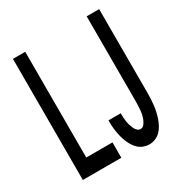

<svg xmlns="http://www.w3.org/2000/svg" viewBox="-161 -789 872 920"><g transform="rotate(-30 275.0 -329.0)"><path d="M40 0V-670H108V-85H253V0ZM402 12Q387 12 371.5 6.5Q356 1 344.5 -9.5Q333 -20 324.5 -33.5Q316 -47 310 -61.5Q304 -76 300 -91.5Q296 -107 293.5 -122.5Q291 -138 290 -154Q289 -170 289 -186H357Q357 -175 357.5 -164Q358 -153 359.5 -142Q361 -131 364 -120.5Q367 -110 371.5 -99.5Q376 -89 384 -81Q392 -73 402 -73Q415 -73 423 -84Q431 -95 435.5 -106.5Q440 -118 442.5 -130Q445 -142 446 -154.5Q447 -167 447.5 -179.5Q448 -192 448 -205V-670H517V-205Q517 -188 516 -171Q515 -154 513 -137Q511 -120 507 -103Q503 -86 497.5 -70.5Q492 -55 483.5 -39.5Q475 -24 463 -12.5Q451 -1 435 5.5Q419 12 402 12Z"/></g></svg>

Font: Lode Dark
Style: Bold
Weight: 700
Monospace: yes
Designer: Belleve Invis
Foundry: Belleve Invis
Version: Version 29.2.0; ttfautohint (v1.8.3)